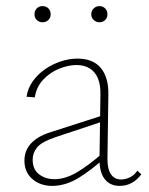

<svg xmlns="http://www.w3.org/2000/svg" viewBox="-20 -605 487 629"><path d="M372 4Q340 4 322.5 -19Q305 -42 306 -87L309 -293Q310 -327 300.5 -349Q291 -371 273 -381.5Q255 -392 231 -392Q204 -392 174 -380Q144 -368 121.5 -344Q99 -320 94 -286L67 -288Q71 -316 87.5 -339Q104 -362 128 -378.5Q152 -395 179.5 -404Q207 -413 234 -413Q285 -413 310.5 -382Q336 -351 335 -295L332 -84Q332 -51 343.5 -34Q355 -17 377 -17Q391 -17 405.5 -24Q420 -31 430 -46L443 -34Q430 -16 412 -6Q394 4 372 4ZM151 4Q112 4 86 -18.5Q60 -41 60 -79Q60 -100 69 -117.5Q78 -135 98 -149.5Q118 -164 152 -174L320 -228L325 -210L160 -155Q116 -140 101.5 -122Q87 -104 87 -82Q87 -50 108 -34Q129 -18 158 -18Q194 -18 232 -40.5Q270 -63 316 -103L322 -87Q281 -49 238 -22.5Q195 4 151 4ZM119 -532Q108 -532 100.5 -539.5Q93 -547 93 -558Q93 -570 100.5 -577.5Q108 -585 119 -585Q131 -585 138.5 -577.5Q146 -570 146 -558Q146 -547 138.5 -539.5Q131 -532 119 -532ZM306 -532Q295 -532 287 -539.5Q279 -547 279 -558Q279 -570 287 -577.5Q295 -585 306 -585Q317 -585 324.5 -577.5Q332 -570 332 -558Q332 -547 324.5 -539.5Q317 -532 306 -532Z"/></svg>

Font: Ysabeau Office Thin
Style: Regular
Weight: 250
Designer: Christian Thalmann (Catharsis Fonts)
Version: Version 2.001;gftools[0.9.30]; featfreeze: tnum,lnum,ss02